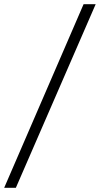

<svg xmlns="http://www.w3.org/2000/svg" viewBox="-105 -780 479 921"><path d="M-85 121H-29L354 -760H296Z"/></svg>

Font: Noto Serif Tamil Condensed
Style: Italic
Weight: 400
Width: 3
Italic angle: -12°
Designer: Indian Type Foundry, Tom Grace, and the Monotype Design Team
Foundry: Monotype Imaging Inc.
Version: Version 2.003